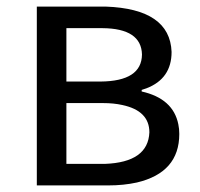

<svg xmlns="http://www.w3.org/2000/svg" viewBox="-20 -563 606 583"><path d="M91.8 0V-543H300.8Q496.1 -536.1 501 -405.3Q501 -324.2 424.8 -294.9Q417 -292 410.2 -290V-285.2Q505.9 -263.7 521.5 -185.5Q524.4 -171.9 524.4 -156.2Q524.4 -39.1 395.5 -8.8Q355.5 0 308.6 0ZM181.6 -315.4H285.2Q410.2 -316.4 411.1 -397.5Q409.2 -476.6 291 -477.5H181.6ZM181.6 -65.4H298.8Q429.7 -70.3 433.6 -161.1Q433.6 -226.6 351.6 -244.1Q325.2 -250 293 -250H181.6Z"/></svg>

Font: Taipei Sans TC Beta
Style: Regular
Weight: 400
Designer: JT Foundry
Foundry: JT Foundry
Version: Version 1.000